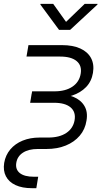

<svg xmlns="http://www.w3.org/2000/svg" viewBox="-33 -776 571 1000"><path d="M133.3 204.1Q82.5 204.1 47.9 188Q13.2 171.9 -2.2 142.1Q-17.6 112.3 -11.2 72.3Q-4.4 32.2 20.5 2.4Q45.4 -27.3 84.7 -43.5Q124 -59.6 173.3 -59.6H218.3Q276.4 -59.6 312.3 -83.5Q348.1 -107.4 355.5 -149.9Q362.8 -192.9 334.5 -216.8Q306.2 -240.7 248.5 -240.7H124L134.3 -300.3H250.5Q308.1 -300.3 344 -324.5Q379.9 -348.6 387.2 -391.6Q394.5 -434.1 366.2 -457.8Q337.9 -481.4 280.3 -481.4H105L115.2 -541H290Q346.7 -541 385.3 -523.4Q423.8 -505.9 441.2 -473.4Q458.5 -440.9 451.2 -396.5Q443.8 -352.1 415.3 -322.5Q386.7 -293 342.5 -278.3Q298.3 -263.7 244.1 -263.7H127.9L131.8 -287.6H256.3Q310.5 -287.6 349.4 -271.5Q388.2 -255.4 406.7 -224.1Q425.3 -192.9 417.5 -147.9Q410.6 -102.5 382.3 -69.3Q354 -36.1 309.8 -18.1Q265.6 0 208.5 0H163.6Q116.2 0 86.7 19Q57.1 38.1 51.8 72.3Q46.4 106.4 70.3 125.5Q94.2 144.5 143.1 144.5H166L156.2 204.1ZM244.1 -755.9 311 -662.1 408.2 -755.9H475.1L474.6 -752.4L332.5 -620.6H274.4L177.2 -752.4L178.2 -755.9Z"/></svg>

Font: Inter 17pt Light
Style: Italic
Weight: 300
Italic angle: -9.3988°
Version: Version 4.001;git-66647c0bb